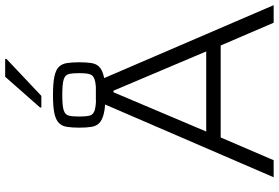

<svg xmlns="http://www.w3.org/2000/svg" viewBox="-188 -891 1079 743"><g transform="rotate(-90 351.5 -519.5)"><path d="M37 0 334 -688H407L703 0H635L547 -205H191L103 0ZM214 -261H524L372 -620H366ZM355 -651Q310 -651 284.5 -657Q259 -663 247 -674.5Q235 -686 232 -705.5Q229 -725 229 -752Q229 -780 232 -799.5Q235 -819 247 -831Q259 -843 284.5 -848.5Q310 -854 355 -854Q400 -854 426.5 -848.5Q453 -843 464.5 -831Q476 -819 479 -799.5Q482 -780 482 -752Q482 -725 479 -705.5Q476 -686 464 -674.5Q452 -663 426 -657Q400 -651 355 -651ZM355 -687Q397 -687 414.5 -692.5Q432 -698 436 -712Q440 -726 440 -751Q440 -778 436.5 -792.5Q433 -807 415.5 -812.5Q398 -818 355 -818Q314 -818 296.5 -812.5Q279 -807 275.5 -792.5Q272 -778 272 -752Q272 -727 275.5 -712.5Q279 -698 296.5 -692.5Q314 -687 355 -687ZM307 -899V-904L426 -1039H495V-1034L352 -899Z"/></g></svg>

Font: Saira SemiExpanded Light
Style: Regular
Weight: 300
Width: 6
Designer: Hector Gatti with collaboration of the Omnibus-Type team
Foundry: Omnibus-Type
Version: Version 1.101